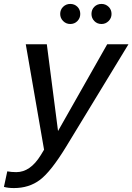

<svg xmlns="http://www.w3.org/2000/svg" viewBox="-70 -746 673 976"><path d="M266 0Q189 126 133.5 168Q78 210 1 210Q-29 210 -50 204L-33 125Q-12 129 13 129Q84 129 137 43L154 15L61 -521H168L225 -80L475 -521H583ZM236 -675Q236 -697 251 -711.5Q266 -726 287 -726Q309 -726 323.5 -711.5Q338 -697 338 -675Q338 -654 323.5 -639Q309 -624 287 -624Q266 -624 251 -639Q236 -654 236 -675ZM395 -675Q395 -697 409.5 -711.5Q424 -726 446 -726Q467 -726 482 -711.5Q497 -697 497 -675Q497 -654 482 -639Q467 -624 446 -624Q424 -624 409.5 -639Q395 -654 395 -675Z"/></svg>

Font: Nacelle
Style: Italic
Weight: 400
Italic angle: -12°
Designer: Sora Sagano
Foundry: Sora Sagano
Version: Version 1.000;FEAKit 1.0